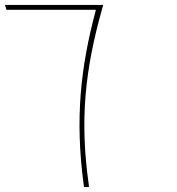

<svg xmlns="http://www.w3.org/2000/svg" viewBox="-224 -770 722 781"><path d="M-187.7 -730H-197.7L-203.8 -750H-193.8H188H196L191.6 -735C121.3 -485 99.8 -280 137.3 -17L137.7 -9H117.7L116.1 -21C81 -286 103 -495 166.1 -730Z"/></svg>

Font: Nordica Plus
Style: NordicaClassicUltLtCondOpObl
Weight: 300
Version: Version 1.01